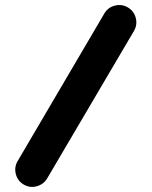

<svg xmlns="http://www.w3.org/2000/svg" viewBox="-20 -731 594 751"><path d="M49 -101 388 -678Q402 -702 429 -709Q456 -716 480 -702Q504 -688 511 -661Q518 -634 504 -610L165 -34Q151 -10 124 -2.5Q97 5 73 -9Q49 -23 42 -50Q35 -77 49 -101Z"/></svg>

Font: Multiround Pro
Style: Regular
Weight: 400
Designer: Ivan Filipov, Sasha Pavljenko
Version: Version 1.005;Fontself Maker 3.5.4